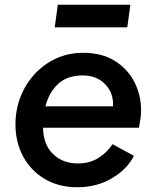

<svg xmlns="http://www.w3.org/2000/svg" viewBox="-20 -775 655 807"><path d="M305 12Q227 12 168.5 -22.5Q110 -57 77.5 -117Q45 -177 45 -252Q45 -314 66.5 -368.5Q88 -423 126.5 -464.5Q165 -506 216.5 -529.5Q268 -553 329 -553Q408 -553 462 -519.5Q516 -486 544.5 -431Q573 -376 573 -310Q573 -293 570 -273.5Q567 -254 564 -238H161Q162 -167 203 -127.5Q244 -88 307 -88Q357 -88 393.5 -111Q430 -134 453 -169L543 -120Q514 -63 450 -25.5Q386 12 305 12ZM328 -458Q263 -458 224.5 -422.5Q186 -387 171 -328H455Q458 -384 422 -421Q386 -458 328 -458ZM210 -660 223 -755H528L515 -660Z"/></svg>

Font: Plus Jakarta Sans SemiBold
Style: Italic
Weight: 600
Italic angle: -8°
Designer: Gumpita Rahayu
Foundry: Tokotype
Version: Version 2.071; ttfautohint (v1.8.4.7-5d5b);gftools[0.9.29]